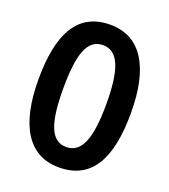

<svg xmlns="http://www.w3.org/2000/svg" viewBox="-135 -823 820 930"><g transform="rotate(20 275.5 -357.5)"><path d="M275 10C447 10 514 -127 514 -357C514 -589 435 -725 275 -725C104 -725 37 -588 37 -357C37 -127 114 10 275 10ZM275 -95C194 -95 165 -182 165 -357C165 -532 194 -620 275 -620C355 -620 387 -533 387 -357C387 -181 355 -95 275 -95Z"/></g></svg>

Font: Noto Sans Bengali UI SemiBold
Style: Regular
Weight: 600
Designer: Jelle Bosma - Monotype Design Team
Foundry: Monotype Imaging Inc.
Version: Version 2.003